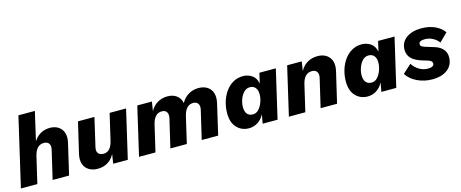

<svg xmlns="http://www.w3.org/2000/svg" viewBox="-41 -1309 4601 1917"><g transform="rotate(-15 2259.5 -350.5)"><path d="M0 0 165 -712H335L267 -416Q292 -457 334.5 -483.5Q377 -510 436 -510Q485 -510 521 -487Q557 -464 571.5 -421.5Q586 -379 573 -322L498 0H328L397 -295Q406 -335 390 -357.5Q374 -380 338 -380Q258 -380 233 -270L170 0Z M794 9Q741 9 703.5 -14Q666 -37 651 -79.5Q636 -122 649 -181L724 -500H894L826 -206Q816 -165 833.5 -143Q851 -121 886 -121Q926 -121 951 -149Q976 -177 988 -230L1051 -500H1221L1105 0H954L969 -97Q942 -45 896.5 -18Q851 9 794 9Z M1221 0 1337 -500H1488L1473 -404Q1500 -455 1546 -482.5Q1592 -510 1650 -510Q1707 -510 1744.5 -482Q1782 -454 1792 -403Q1821 -455 1867.5 -482.5Q1914 -510 1971 -510Q2024 -510 2061 -486.5Q2098 -463 2112 -419.5Q2126 -376 2112 -315L2039 0H1869L1938 -294Q1947 -334 1931.5 -357Q1916 -380 1882 -380Q1843 -380 1818 -354Q1793 -328 1780 -279L1715 0H1545L1614 -294Q1623 -334 1607.5 -357Q1592 -380 1558 -380Q1517 -380 1491.5 -351.5Q1466 -323 1454 -270L1391 0Z M2357 9Q2282 9 2232.5 -43Q2183 -95 2183 -192Q2183 -252 2200 -309Q2217 -366 2249.5 -411.5Q2282 -457 2327.5 -483.5Q2373 -510 2430 -510Q2480 -510 2521.5 -483Q2563 -456 2575 -395L2599 -500H2769L2653 0H2499L2516 -94Q2492 -46 2450 -18.5Q2408 9 2357 9ZM2431 -115Q2465 -115 2490.5 -142.5Q2516 -170 2531 -211Q2546 -252 2546 -294Q2546 -336 2525.5 -360.5Q2505 -385 2469 -385Q2432 -385 2405.5 -357Q2379 -329 2365 -288.5Q2351 -248 2351 -211Q2351 -165 2371 -140Q2391 -115 2431 -115Z M2770 0 2886 -500H3037L3022 -403Q3049 -455 3095.5 -482.5Q3142 -510 3200 -510Q3280 -510 3321.5 -458.5Q3363 -407 3342 -316L3268 0H3098L3167 -295Q3176 -335 3160 -357.5Q3144 -380 3108 -380Q3028 -380 3003 -270L2940 0Z M3584 9Q3509 9 3459.5 -43Q3410 -95 3410 -192Q3410 -252 3427 -309Q3444 -366 3476.5 -411.5Q3509 -457 3554.5 -483.5Q3600 -510 3657 -510Q3707 -510 3748.5 -483Q3790 -456 3802 -395L3826 -500H3996L3880 0H3726L3743 -94Q3719 -46 3677 -18.5Q3635 9 3584 9ZM3658 -115Q3692 -115 3717.5 -142.5Q3743 -170 3758 -211Q3773 -252 3773 -294Q3773 -336 3752.5 -360.5Q3732 -385 3696 -385Q3659 -385 3632.5 -357Q3606 -329 3592 -288.5Q3578 -248 3578 -211Q3578 -165 3598 -140Q3618 -115 3658 -115Z M4251 11Q4170 11 4098.5 -22.5Q4027 -56 3989 -115L4078 -196Q4104 -155 4146 -129.5Q4188 -104 4235 -104Q4300 -104 4300 -141Q4300 -168 4258 -181L4198 -199Q4123 -223 4090.5 -258.5Q4058 -294 4058 -346Q4058 -422 4117.5 -466Q4177 -510 4274 -510Q4352 -510 4412.5 -483Q4473 -456 4508 -407L4423 -323Q4402 -354 4363.5 -375Q4325 -396 4281 -396Q4218 -396 4218 -360Q4218 -345 4231.5 -336.5Q4245 -328 4264 -322L4359 -293Q4412 -276 4440.5 -242.5Q4469 -209 4469 -162Q4469 -82 4411 -35.5Q4353 11 4251 11Z"/></g></svg>

Font: Work Sans
Style: Bold Italic
Weight: 700
Italic angle: -13°
Designer: Wei Huang
Foundry: Wei Huang
Version: Version 2.010; ttfautohint (v1.8.3)